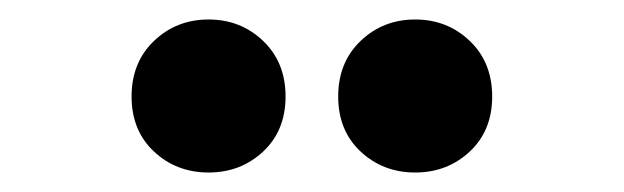

<svg xmlns="http://www.w3.org/2000/svg" viewBox="-20 -783 640 197"><path d="M406 -606Q373 -606 350 -627.5Q327 -649 327 -684Q327 -719 350 -741Q373 -763 406 -763Q439 -763 462 -741Q485 -719 485 -684Q485 -649 462 -627.5Q439 -606 406 -606ZM194 -606Q161 -606 138 -627.5Q115 -649 115 -684Q115 -719 138 -741Q161 -763 194 -763Q227 -763 250 -741Q273 -719 273 -684Q273 -649 250 -627.5Q227 -606 194 -606Z"/></svg>

Font: Montserrat Thin ExtraBold
Style: Regular
Weight: 800
Version: Version 9.000